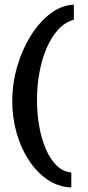

<svg xmlns="http://www.w3.org/2000/svg" viewBox="-20 -685 376 824"><path d="M286 119.3Q231 117.7 184.5 86.4Q138.1 55 104 3.2Q69.8 -48.6 51.2 -114.5Q32.6 -180.4 32.6 -250.4Q32.6 -326.4 53.7 -399.1Q74.8 -471.8 111.5 -530.8Q148.3 -589.8 195.9 -626.3Q243.5 -662.7 297 -665V-600.2Q258.8 -590 229.3 -557.6Q199.8 -525.2 179.7 -477.5Q159.5 -429.8 149.1 -373.2Q138.7 -316.6 138.7 -256.9Q138.7 -198.7 148.2 -144.3Q157.6 -90 176.5 -45.9Q195.3 -1.9 222.8 25Q250.2 52 286 55.2Z"/></svg>

Font: Alumni Sans Thin
Style: Regular
Weight: 100
Designer: Robert E. Leuschke
Foundry: Robert E. Leuschke
Version: Version 1.018